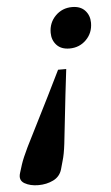

<svg xmlns="http://www.w3.org/2000/svg" viewBox="-133 -474 442 762"><g transform="rotate(-5 88.0 -93.0)"><path d="M159.5 -276Q126 -276 108 -295.8Q90 -315.5 90 -344.5Q90 -384.5 117 -411.8Q144 -439 183.5 -439Q217 -439 235 -419.2Q253 -399.5 253 -370.5Q253 -330 226 -303Q199 -276 159.5 -276ZM-79.5 199 -69 165.5Q-61 141 -40.8 99.2Q-20.5 57.5 15.8 -13.5Q52 -84.5 106.5 -196H139Q125.5 -84.5 118 -13.5Q110.5 57.5 105.5 99.2Q100.5 141 93 165.5L83.5 199.5Q75 227.5 48.5 240.5Q22 253.5 -11 253.5Q-43.5 253.5 -66 240.5Q-88.5 227.5 -79.5 199Z"/></g></svg>

Font: Newsreader 16pt
Style: Bold Italic
Weight: 700
Italic angle: -17°
Designer: Hugues Gentile
Foundry: Production Type
Version: Version 1.003; ttfautohint (v1.8.3)